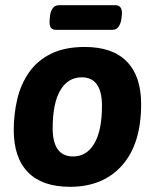

<svg xmlns="http://www.w3.org/2000/svg" viewBox="-20 -712 609 740"><path d="M307 -531Q414 -531 469 -474.5Q524 -418 524 -311Q524 -157 450.5 -74.5Q377 8 250 8Q143 8 88 -48Q33 -104 33 -211Q33 -272 46.5 -329.5Q60 -387 91.5 -432.5Q123 -478 176 -504.5Q229 -531 307 -531ZM295 -414Q242 -414 212.5 -364Q183 -314 183 -218Q183 -109 262 -109Q314 -109 343.5 -159Q373 -209 373 -304Q373 -414 295 -414ZM424 -692Q437 -692 443.5 -684.5Q450 -677 450 -662Q450 -652 447.5 -636.5Q445 -621 437 -609Q429 -597 413 -597H197Q183 -597 177 -604Q171 -611 171 -627Q171 -638 173 -653Q175 -668 183 -680Q191 -692 208 -692Z"/></svg>

Font: Asap VF Beta
Style: Italic
Weight: 400
Italic angle: -6°
Designer: Pablo Cosgaya
Foundry: Pablo Cosgaya
Version: Version 1.007